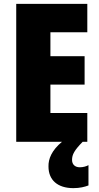

<svg xmlns="http://www.w3.org/2000/svg" viewBox="-20 -734 515 994"><path d="M353 94C353 66 365 44 408 0H432V-149H241V-296H418V-443H241V-567H432V-714H64V0H301C247 45 230 89 231 128C231 198 278 240 360 240C394 240 420 233 438 226V121C427 127 411 132 393 132C368 132 353 117 353 94Z"/></svg>

Font: Noto Sans Gurmukhi Condensed Black
Style: Regular
Weight: 900
Width: 3
Designer: Jelle Bosma - Monotype Design Team
Foundry: Monotype Imaging Inc.
Version: Version 2.004